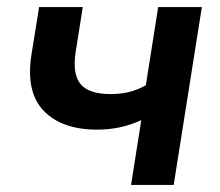

<svg xmlns="http://www.w3.org/2000/svg" viewBox="-20 -525 624 545"><path d="M352 0 381 -184Q323 -157 256 -157Q156 -157 104.5 -210Q53 -263 69 -368L91 -505H215L195 -379Q185 -315 208.5 -286.5Q232 -258 294 -258Q323 -258 347 -264Q371 -270 394 -283L429 -505H553L473 0Z"/></svg>

Font: Mulish
Style: Bold Italic
Weight: 700
Italic angle: -9°
Designer: Vernon Adams
Foundry: Vernon Adams
Version: Version 3.603; ttfautohint (v1.8.3)